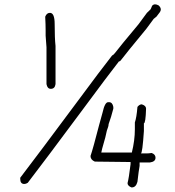

<svg xmlns="http://www.w3.org/2000/svg" viewBox="-20 -673 794 871"><path d="M90.3 161.6Q71.8 161.6 71.8 138.7V133.3Q160.2 17.6 316.9 -193.4Q446.3 -368.2 488.3 -420.9Q495.6 -424.3 502 -433.1Q522.5 -460.4 608.4 -563L646.5 -614.7Q661.1 -627.9 662.8 -630.4Q664.6 -632.8 669.9 -646.5Q675.3 -653.3 683.6 -653.3Q690.4 -653.3 698.7 -648.9L700.2 -647.9Q709.5 -639.2 709.5 -629.9Q709.5 -624 705.1 -617.7L689.9 -597.7L677.2 -587.4L643.6 -542Q548.8 -427.2 528.8 -400.4Q524.4 -394.5 522 -394.5Q521 -394.5 520 -395Q476.1 -339.4 342.8 -159.2Q185.1 53.2 106 156.2Q97.7 161.6 90.3 161.6ZM206.5 -614.7Q228 -614.7 228 -564Q228 -500 231.9 -464.4V-291.5Q229 -270 210.4 -270Q194.8 -270 190.9 -291.5V-458.5Q190.9 -463.9 187 -511.2V-536.6Q187 -561 185.1 -597.2Q191.9 -614.7 206.5 -614.7ZM474.6 -209.5Q490.2 -209.5 494.1 -188V-180.2Q484.4 -141.6 472.7 -109.9Q472.7 -100.1 464.8 -80.6Q461.4 -59.6 443.4 1.5L439.5 19H578.1Q591.8 -36.6 591.8 -86.4V-117.7Q599.6 -139.6 603.5 -188Q612.8 -199.7 623 -199.7Q642.6 -193.8 642.6 -180.2Q640.6 -113.8 632.8 -113.8V-78.6Q626 22.9 619.1 22.9H646.5Q654.8 22.9 668 21Q685.5 27.3 685.5 42.5Q685.5 60.5 660.2 64H613.3V79.6Q609.4 99.6 603.5 151.9Q596.7 177.2 578.1 177.2H576.2Q558.6 169.9 558.6 157.7Q564.5 136.2 572.3 71.8V62Q432.6 60.1 410.2 60.1Q390.6 51.8 390.6 34.7Q402.3 0.5 429.7 -106L445.3 -162.6Q455.6 -209.5 470.7 -209.5Z"/></svg>

Font: CEF Fonts CJK
Style: Regular
Weight: 400
Designer: PartyBoss (派对大魔王)
Version: Release 2.25